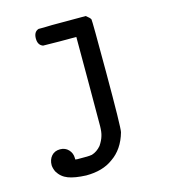

<svg xmlns="http://www.w3.org/2000/svg" viewBox="-101 -512 727 821"><g transform="rotate(-15 262.5 -101.5)"><path d="M100 91Q123 91 137.5 106.5Q152 122 152 144V150L160 151H193Q219 151 226 149Q249 142 267 121Q281 100 286 82Q291 67 291.5 40Q292 13 292 -151V-355H218L145 -356Q123 -364 123 -393Q123 -423 145 -430H148Q151 -430 156.5 -430Q162 -430 169 -430Q176 -430 185.5 -430.5Q195 -431 205 -431Q215 -431 227 -431Q239 -431 251 -431H354Q371 -418 374 -411Q376 -406 376 -176Q376 67 371 88Q351 159 299 194Q253 228 180 228Q130 226 101 215Q72 204 56 177Q49 162 48 148Q48 123 62 107Q76 91 100 91Z"/></g></svg>

Font: KaTeX_Typewriter
Style: Regular
Weight: 400
Version: Version 1.1; ttfautohint (v1.3)